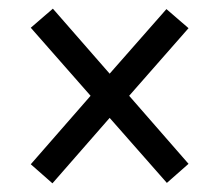

<svg xmlns="http://www.w3.org/2000/svg" viewBox="-20 -580 507 443"><path d="M101 -157 233 -308 365 -158 415 -202 278 -359 415 -515 364 -559 233 -410 102 -560 51 -516 189 -359 51 -201Z"/></svg>

Font: Noto Serif Ethiopic Condensed
Style: Bold
Weight: 700
Width: 3
Designer: Monotype Design Team
Foundry: Monotype Imaging Inc.
Version: Version 2.102